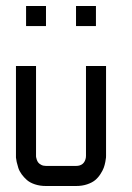

<svg xmlns="http://www.w3.org/2000/svg" viewBox="-20 -620 440 640"><path d="M266.6 -100.1V-399.9H333.5V-100.1Q333.5 -98.1 333.3 -94.5Q333 -90.8 331.1 -80.3Q329.1 -69.8 325.7 -60.5Q322.3 -51.3 314.7 -39.6Q307.1 -27.8 297.1 -19.5Q287.1 -11.2 270.5 -5.6Q253.9 0 233.4 0H133.3Q112.8 0 96.2 -5.6Q79.6 -11.2 69.6 -20Q59.6 -28.8 52 -39.3Q44.4 -49.8 41 -60.5Q37.6 -71.3 35.6 -80.1Q33.7 -88.9 33.2 -94.7V-100.1V-399.9H100.1V-100.1Q100.1 -98.6 100.3 -96.4Q100.6 -94.2 102.3 -88.6Q104 -83 107.2 -78.6Q110.4 -74.2 117.2 -70.6Q124 -66.9 133.3 -66.9H233.4Q260.7 -66.9 266.1 -93.8Q266.6 -100.1 266.6 -100.1ZM133.3 -600.1V-533.2H66.9V-600.1ZM233.4 -600.1H299.8V-533.2H233.4Z"/></svg>

Font: Malkor
Style: Regular
Weight: 400
Version: Version 1.3